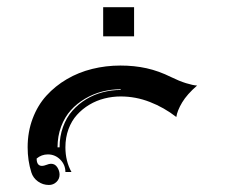

<svg xmlns="http://www.w3.org/2000/svg" viewBox="-20 -663 650 546"><path d="M273.4 -559.6V-642.6H361.3V-559.6ZM58.6 -244.1Q58.6 -288.1 72.9 -325.9Q87.2 -363.8 112.1 -391.1Q137 -418.5 170.3 -438Q203.6 -457.5 242.3 -467Q281 -476.6 322.3 -476.6Q362.1 -476.6 396.9 -468.9Q431.6 -461.2 466.6 -443.8Q489.3 -432.6 508.9 -426.5Q528.6 -420.4 540.5 -419.7Q512 -395 498 -371.7Q484.1 -348.4 481.4 -330.3Q446.5 -357.4 406.2 -373Q366 -388.7 323.2 -388.7Q299.6 -388.7 276.9 -382.9Q254.2 -377.2 234.1 -365.2Q214.1 -353.3 198.9 -336.4Q183.6 -319.6 174.8 -295.8Q166 -272 166 -244.1Q166 -204.8 183.3 -173.8H166Q166 -194.3 151.4 -209.1Q136.7 -223.9 116.2 -223.9Q98.1 -223.9 84.2 -212.2Q84.2 -191.4 99.4 -191.2Q104.5 -191.2 112.2 -194.2Q119.9 -197.3 125 -197.3Q136.5 -197.3 142.9 -187.3Q149.4 -177.2 149.4 -166.3Q149.4 -154.1 140.5 -145.5Q131.6 -137 119.1 -137Q101.8 -137 87.9 -147Q74 -157 69.1 -172.9Q58.6 -206.3 58.6 -244.1ZM143.6 -244.1H149.4Q149.4 -275.1 159.2 -302Q168.9 -328.9 185.7 -347.9Q202.4 -366.9 224.6 -380.5Q246.8 -394 271.9 -400.6Q296.9 -407.2 323.2 -407.2V-409.2Q296.4 -409.2 270.6 -402.6Q244.9 -396 221.8 -382.3Q198.7 -368.7 181.4 -349.5Q164.1 -330.3 153.8 -303.1Q143.6 -275.9 143.6 -244.1Z"/></svg>

Font: AgreloyInT3
Style: Medium
Weight: 400
Designer: gluk
Foundry: gluk
Version: Version 0.27